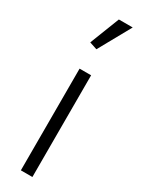

<svg xmlns="http://www.w3.org/2000/svg" viewBox="-200 -767 591 793"><g transform="rotate(30 95.5 -371.0)"><path d="M123 0V-485H68V0ZM88 -589 173 -742H107L52 -601Z"/></g></svg>

Font: Catamaran Thin ExtraLight
Style: Regular
Weight: 250
Version: Version 2.000